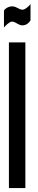

<svg xmlns="http://www.w3.org/2000/svg" viewBox="-30 -949 193 969"><path d="M-10 -810C-5 -817 18 -840 30 -840C50 -840 61 -821 84 -821C102 -821 116 -833 124 -846V-929C118 -919 97 -900 84 -900C65 -900 54 -917 31 -917C16 -917 -1 -909 -10 -896ZM15 0H98V-735H15Z"/></svg>

Font: League Gothic Condensed
Style: Regular
Weight: 400
Width: 3
Designer: Tyler Finck
Foundry: The League of Moveable Type
Version: Version 1.001;PS 001.001;hotconv 1.0.56;makeotf.lib2.0.21325